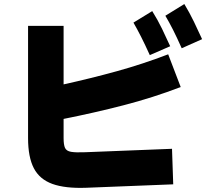

<svg xmlns="http://www.w3.org/2000/svg" viewBox="-20 -878 1040 951"><path d="M880 -639Q856 -693 837 -730.5Q818 -768 799 -800L893 -858Q919 -815 940.5 -770.5Q962 -726 981 -684ZM722 -605Q698 -658 679 -695.5Q660 -733 641 -766L734 -823Q761 -780 782.5 -735.5Q804 -691 823 -649ZM832 -141 838 35 408 52Q303 56 239.5 33Q176 10 147.5 -45Q119 -100 119 -194V-750H295V-460Q431 -490 559.5 -525.5Q688 -561 813 -609L875 -447Q737 -394 591.5 -356.5Q446 -319 295 -289V-194Q295 -161 302 -145.5Q309 -130 332 -126Q355 -122 402 -124Z"/></svg>

Font: Murecho Black
Style: Regular
Weight: 900
Designer: Neil Summerour
Foundry: Positype
Version: Version 1.010; ttfautohint (v1.8.3)